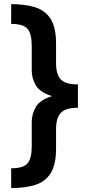

<svg xmlns="http://www.w3.org/2000/svg" viewBox="-20 -785 461 948"><path d="M35.2 143.6V45.9Q95.2 45.9 116 21.5Q136.7 -2.9 136.7 -61.5V-182.6Q136.7 -221.7 156.7 -256.6Q176.8 -291.5 236.8 -310.5Q176.8 -329.1 156.7 -364Q136.7 -398.9 136.7 -437.5V-559.6Q136.7 -618.2 116 -642.6Q95.2 -667 35.2 -667V-764.6Q106 -764.6 155.5 -748.5Q205.1 -732.4 231 -689.9Q256.8 -647.5 256.8 -568.8V-473.1Q256.8 -417.5 280.3 -392.8Q303.7 -368.2 362.8 -368.2H364.7V-252.9Q304.2 -252.9 280.5 -228Q256.8 -203.1 256.8 -147V-52.2Q256.8 26.4 231 68.8Q205.1 111.3 155.5 127.4Q106 143.6 35.2 143.6Z"/></svg>

Font: Inter Display SemiBold
Style: Regular
Weight: 600
Designer: Rasmus Andersson
Foundry: rsms
Version: Version 4.001;git-9221beed3